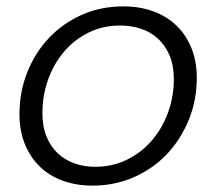

<svg xmlns="http://www.w3.org/2000/svg" viewBox="-20 -574 682 602"><path d="M597 -330Q597 -260 572 -198.5Q547 -137 503.5 -91Q460 -45 400 -18.5Q340 8 270 8Q219 8 176.5 -7.5Q134 -23 104 -52.5Q74 -82 57.5 -123.5Q41 -165 41 -216Q41 -286 65.5 -347.5Q90 -409 133.5 -455Q177 -501 236.5 -527.5Q296 -554 367 -554Q418 -554 460.5 -538.5Q503 -523 533.5 -493.5Q564 -464 580.5 -422.5Q597 -381 597 -330ZM113 -219Q113 -177 126 -145.5Q139 -114 161.5 -93Q184 -72 214 -61.5Q244 -51 278 -51Q333 -51 378.5 -73.5Q424 -96 456.5 -134Q489 -172 507 -221.5Q525 -271 525 -326Q525 -369 511.5 -400.5Q498 -432 475 -453Q452 -474 421.5 -484Q391 -494 357 -494Q302 -494 257 -471.5Q212 -449 180 -411Q148 -373 130.5 -323.5Q113 -274 113 -219Z"/></svg>

Font: SVN-Poppins Light
Style: Italic
Weight: 300
Italic angle: -10°
Designer: Ninad Kale (Devanagari), Jonny Pinhorn (Latin)
Foundry: Indian Type Foundry
Version: Version 3.002 2017; ttfautohint (v1.8.3)